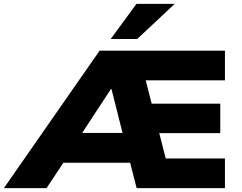

<svg xmlns="http://www.w3.org/2000/svg" viewBox="-77 -965 1239 985"><path d="M-57 0 434 -705H1077V-553H605L659 -598L715 -379L643 -433H1053V-282H676L726 -337L787 -98L713 -152H1077V0H624L574 -195L636 -130H208L287 -189L162 0ZM492 -508 317 -241 298 -283H605L564 -234L495 -508ZM491 -765 623 -945H819L627 -765Z"/></svg>

Font: Nunito Sans 10pt SemiExpanded Black
Style: Regular
Weight: 900
Width: 6
Designer: Vernon Adams
Foundry: Vernon Adams
Version: Version 3.101;gftools[0.9.27]